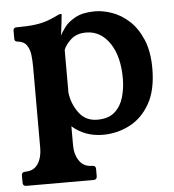

<svg xmlns="http://www.w3.org/2000/svg" viewBox="-48 -497 651 717"><g transform="rotate(-5 277.5 -138.0)"><path d="M200 -371Q205 -383 219 -402Q233 -421 261 -436Q289 -451 334 -451Q364 -451 398 -439Q432 -427 461.5 -400Q491 -373 510 -328.5Q529 -284 529 -220Q529 -139 500 -88Q471 -37 424 -13Q377 11 324 11Q257 11 209 -31V40Q209 75 225.5 99Q242 123 274 123Q287 123 287 136V163Q287 176 274 176H22Q9 176 9 163V136Q9 123 23 123Q55 123 70.5 99Q86 75 86 40V-263Q86 -287 83.5 -309Q81 -331 70 -346.5Q59 -362 34 -364Q25 -365 25 -376V-406Q25 -417 37 -417Q81 -417 109 -421Q137 -425 158 -433Q179 -441 199 -451Q201 -452 203.5 -452Q206 -452 207 -452H208Q209 -452 209 -450Q209 -449 208.5 -445Q208 -441 206.5 -425Q205 -409 200 -371ZM209 -157Q214 -115 239 -81Q264 -47 308 -47Q350 -47 373.5 -68Q397 -89 406.5 -122.5Q416 -156 416 -192Q416 -276 382 -325.5Q348 -375 294 -375Q258 -375 236.5 -355Q215 -335 209 -317Z"/></g></svg>

Font: Young Serif
Style: Regular
Weight: 400
Designer: Bastien Sozeau
Foundry: NBR — Bastien Sozeau
Version: Version 3.004; ttfautohint (v1.8.4.7-5d5b);gftools[0.9.33]